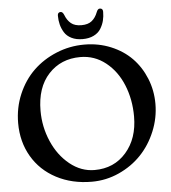

<svg xmlns="http://www.w3.org/2000/svg" viewBox="-60 -959 920 1034"><g transform="rotate(-5 399.5 -441.5)"><path d="M412.1 -748.5Q377.4 -748.5 352.3 -761Q327.1 -773.4 314.2 -794.4Q301.3 -815.4 295.7 -837.9Q290 -860.4 290 -885.7Q290 -904.3 306.6 -904.3Q317.4 -904.3 324.7 -886.2Q335.9 -856.9 356.2 -840.3Q376.5 -823.7 412.1 -823.7Q448.2 -823.7 468.5 -840.3Q488.8 -856.9 500 -886.2Q506.8 -904.3 518.1 -904.3Q534.7 -904.3 534.7 -885.7Q534.7 -860.4 529.1 -837.9Q523.4 -815.4 510.5 -794.4Q497.6 -773.4 472.4 -761Q447.3 -748.5 412.1 -748.5ZM26.4 -327.6Q26.4 -410.6 57.6 -483.9Q88.9 -557.1 141.8 -608.2Q194.8 -659.2 266.6 -688.7Q338.4 -718.3 417.5 -718.3Q494.6 -718.3 561.3 -690.7Q627.9 -663.1 673.8 -616Q719.7 -568.8 745.8 -504.4Q772 -439.9 772 -367.7Q772 -291 742.4 -219.5Q712.9 -147.9 662.6 -95.2Q612.3 -42.5 542.2 -10.7Q472.2 21 395 21Q287.6 21 203.4 -23.4Q119.1 -67.9 72.8 -147.2Q26.4 -226.6 26.4 -327.6ZM415 -40.5Q520.5 -40.5 585.9 -115.5Q651.4 -190.4 651.4 -309.6Q651.4 -401.4 619.6 -479.5Q587.9 -557.6 527.6 -605.5Q467.3 -653.3 390.6 -653.3Q285.2 -653.3 218.8 -581.3Q152.3 -509.3 152.3 -383.3Q152.3 -296.4 186.3 -217.8Q220.2 -139.2 281.2 -89.8Q342.3 -40.5 415 -40.5Z"/></g></svg>

Font: Cooper* Medium
Style: Regular
Weight: 500
Designer: Owen Earl
Foundry: indestructible type*
Version: Version 0.001